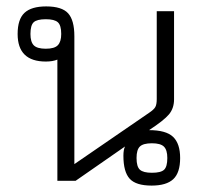

<svg xmlns="http://www.w3.org/2000/svg" viewBox="-20 -564 628 599"><path d="M365 -78Q365 -97 370 -107L216 0H159V-378Q144 -372 123 -372Q35 -372 35 -458Q35 -504 56.5 -524Q78 -544 124 -544Q173 -544 192.5 -522.5Q212 -501 212 -451V-52L445 -212Q460 -222 464.5 -230Q469 -238 469 -255V-529H523V-254Q523 -226 507 -207Q491 -188 445 -158Q498 -158 520 -137Q542 -116 542 -71Q542 -25 520.5 -5Q499 15 453 15Q404 15 384.5 -6.5Q365 -28 365 -78ZM171 -458Q171 -485 160.5 -494.5Q150 -504 123 -504Q95 -504 85 -494.5Q75 -485 75 -458Q75 -433 85.5 -422.5Q96 -412 123 -412Q150 -412 160.5 -423Q171 -434 171 -458ZM502 -71Q502 -96 491.5 -106.5Q481 -117 454 -117Q427 -117 416.5 -107Q406 -97 406 -71Q406 -44 416.5 -34.5Q427 -25 454 -25Q482 -25 492 -34.5Q502 -44 502 -71Z"/></svg>

Font: Pridi ExtraLight
Style: Regular
Weight: 275
Designer: Katatrad Team
Foundry: CadsonDemak
Version: Version 1.001